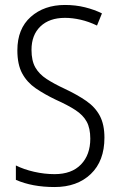

<svg xmlns="http://www.w3.org/2000/svg" viewBox="-20 -744 485 774"><path d="M401 -189Q401 -95 346 -42.5Q291 10 200 10Q110 10 44 -19V-77Q76 -61 117.5 -51.5Q159 -42 200 -42Q269 -42 306.5 -81Q344 -120 344 -185Q344 -227 329.5 -253.5Q315 -280 284.5 -300Q254 -320 205 -342Q159 -364 124 -388Q89 -412 69.5 -448Q50 -484 50 -541Q50 -628 104 -676Q158 -724 242 -724Q285 -724 323 -714.5Q361 -705 391 -690L371 -641Q338 -657 305 -664.5Q272 -672 242 -672Q179 -672 143 -637.5Q107 -603 107 -543Q107 -499 122.5 -472Q138 -445 168 -425.5Q198 -406 241 -386Q292 -362 328 -337Q364 -312 382.5 -277Q401 -242 401 -189Z"/></svg>

Font: Noto Sans Sinhala UI Condensed Light
Style: Regular
Weight: 300
Width: 3
Designer: Jelle Bosma - Monotype Design Team
Foundry: Monotype Imaging Inc.
Version: Version 2.006; ttfautohint (v1.8.4.7-5d5b)